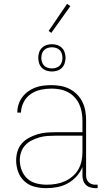

<svg xmlns="http://www.w3.org/2000/svg" viewBox="-20 -971 540 999"><path d="M221 8Q190 8 160 0.5Q130 -7 107.5 -27.5Q85 -48 74.5 -77Q64 -106 64 -136Q64 -160 71 -183.5Q78 -207 93.5 -224.5Q109 -242 130 -253.5Q151 -265 174 -272Q197 -279 220.5 -281Q244 -283 268 -283H409V-345Q409 -366 405 -388Q401 -410 392 -429.5Q383 -449 367.5 -465.5Q352 -482 332.5 -492Q313 -502 291.5 -506Q270 -510 248 -510Q220 -510 192 -504Q164 -498 140.5 -482Q117 -466 103.5 -440Q90 -414 89 -385H70Q70 -407 76.5 -427.5Q83 -448 96 -465.5Q109 -483 126.5 -495.5Q144 -508 164 -515.5Q184 -523 205.5 -525.5Q227 -528 248 -528Q273 -528 297 -523.5Q321 -519 342.5 -508Q364 -497 381.5 -479Q399 -461 409.5 -439Q420 -417 424 -393Q428 -369 428 -345V-58Q428 -49 431 -39.5Q434 -30 441 -23Q448 -16 457.5 -13Q467 -10 476 -10H488V8H476Q463 8 449.5 4Q436 0 426.5 -9.5Q417 -19 413 -32Q409 -45 409 -58V-102Q398 -75 378 -53Q358 -31 332.5 -17Q307 -3 278.5 2.5Q250 8 221 8ZM224 -10Q247 -10 271 -14Q295 -18 316.5 -27.5Q338 -37 356.5 -52.5Q375 -68 387 -88.5Q399 -109 404 -132.5Q409 -156 409 -180V-265H268Q247 -265 226 -263.5Q205 -262 184.5 -256Q164 -250 145 -240.5Q126 -231 111.5 -215.5Q97 -200 90 -179.5Q83 -159 83 -138Q83 -111 93 -85Q103 -59 123 -41Q143 -23 170 -16.5Q197 -10 224 -10ZM250 -599Q236 -599 222 -603.5Q208 -608 198 -618Q188 -628 183.5 -642Q179 -656 179 -670Q179 -684 183.5 -698Q188 -712 198 -722Q208 -732 222 -736.5Q236 -741 250 -741Q264 -741 278 -736.5Q292 -732 302 -722Q312 -712 316.5 -698Q321 -684 321 -670Q321 -656 316.5 -642Q312 -628 302 -618Q292 -608 278 -603.5Q264 -599 250 -599ZM250 -615Q261 -615 272 -618.5Q283 -622 290.5 -629.5Q298 -637 301.5 -648Q305 -659 305 -670Q305 -681 301.5 -692Q298 -703 290.5 -710.5Q283 -718 272 -721.5Q261 -725 250 -725Q239 -725 228 -721.5Q217 -718 209.5 -710.5Q202 -703 198.5 -692Q195 -681 195 -670Q195 -659 198.5 -648Q202 -637 209.5 -629.5Q217 -622 228 -618.5Q239 -615 250 -615ZM247 -800 233 -810 329 -951 346 -939Z"/></svg>

Font: Iosevka SS18 Thin
Style: Regular
Weight: 100
Monospace: yes
Designer: Belleve Invis
Foundry: Belleve Invis
Version: Version 25.1.1; ttfautohint (v1.8.4)